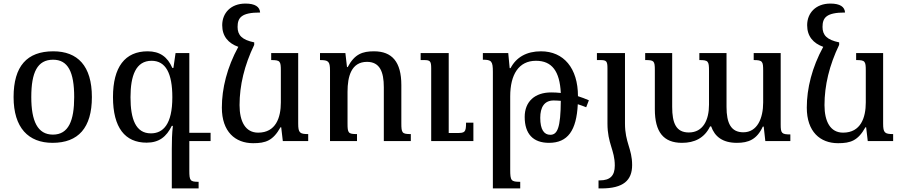

<svg xmlns="http://www.w3.org/2000/svg" viewBox="-20 -789 5050 1074"><path d="M274 10C418 10 494 -74 494 -246C494 -421 414 -502 278 -502C131 -502 56 -419 56 -246C56 -74 139 10 274 10ZM276 -36C190 -36 155 -112 155 -246C155 -384 189 -455 277 -455C360 -455 395 -387 395 -246C395 -115 364 -36 276 -36Z M1091 228C1044 228 1039 222 1039 165V0H1158V-46H1039V-492H962L950 -409H944C917 -471 874 -502 806 -502C679 -502 612 -414 612 -246C612 -74 680 9 800 9C870 9 911 -24 941 -85H947C942 -40 941 -1 941 44V265H1091ZM824 -43C739 -43 710 -123 710 -245C710 -366 740 -449 828 -449C907 -449 944 -379 944 -245C944 -93 892 -43 824 -43Z M1549 -77H1553L1562 0H1704V-39C1657 -39 1648 -46 1648 -98V-492H1497V-453C1547 -453 1551 -447 1551 -394V-216C1551 -131 1523 -47 1424 -47C1353 -47 1320 -109 1320 -201C1320 -311 1347 -424 1402 -538V-552C1334 -566 1309 -592 1309 -638C1309 -690 1330 -719 1435 -719C1433 -751 1407 -769 1353 -769C1271 -769 1223 -716 1223 -648C1223 -586 1257 -547 1313 -527C1250 -412 1221 -294 1221 -187C1221 -52 1296 12 1396 12C1466 12 1507 -2 1549 -77Z M2278 -39C2229 -39 2225 -45 2225 -100V-313C2225 -443 2173 -502 2072 -502C2008 -502 1964 -487 1925 -414H1921L1912 -492H1770V-453C1817 -453 1826 -446 1826 -394V0H1977V-39C1928 -39 1924 -45 1924 -98V-276C1924 -361 1945 -443 2033 -443C2104 -443 2127 -388 2127 -301V0H2278ZM2628 -103H2587C2587 -48 2580 -45 2535 -45H2490V-492H2333V-453H2352C2386 -453 2392 -447 2392 -407V0H2628Z M2890 228C2839 228 2834 222 2834 160V-250C2834 -371 2881 -449 2978 -449C3068 -449 3111 -390 3117 -269C3099 -271 3081 -272 3063 -272C2972 -272 2915 -221 2915 -135C2915 -40 2962 10 3051 10C3156 10 3205 -59 3212 -206C3228 -201 3244 -195 3259 -189L3274 -228C3254 -237 3234 -244 3213 -251C3213 -408 3133 -502 3006 -502C2926 -502 2868 -469 2836 -408H2831L2823 -492H2681V-455C2729 -455 2737 -447 2737 -387V265H2890ZM3002 -130C3002 -188 3024 -227 3077 -227C3089 -227 3103 -226 3117 -225C3116 -74 3098 -35 3058 -35C3024 -35 3002 -63 3002 -130Z M3378 -98C3378 15 3419 50 3419 137C3419 194 3393 220 3335 220H3328V265H3343C3467 265 3516 220 3516 134C3516 42 3476 9 3476 -98V-492H3319V-453H3338C3372 -453 3378 -447 3378 -407Z M4196 -492V-453C4246 -453 4249 -445 4249 -393V-216C4249 -127 4216 -49 4138 -49C4069 -49 4044 -100 4044 -191V-492H3892V-453C3942 -453 3946 -447 3946 -393V-203C3946 -118 3913 -48 3833 -48C3762 -48 3740 -100 3740 -191V-492H3589V-453C3638 -453 3643 -449 3643 -397V-178C3643 -51 3691 10 3795 10C3864 10 3920 -16 3952 -82H3958C3978 -25 4022 10 4102 10C4167 10 4214 -9 4247 -81H4252L4261 0H4401V-37C4352 -37 4347 -44 4347 -93V-492Z M4821 -77H4825L4834 0H4976V-39C4929 -39 4920 -46 4920 -98V-492H4769V-453C4819 -453 4823 -447 4823 -394V-216C4823 -131 4795 -47 4696 -47C4625 -47 4592 -109 4592 -201C4592 -311 4619 -424 4674 -538V-552C4606 -566 4581 -592 4581 -638C4581 -690 4602 -719 4707 -719C4705 -751 4679 -769 4625 -769C4543 -769 4495 -716 4495 -648C4495 -586 4529 -547 4585 -527C4522 -412 4493 -294 4493 -187C4493 -52 4568 12 4668 12C4738 12 4779 -2 4821 -77Z"/></svg>

Font: Noto Serif Armenian
Style: Regular
Weight: 400
Designer: Monotype Design Team
Foundry: Monotype Imaging Inc.
Version: Version 1.901